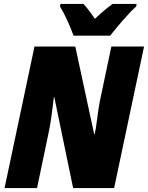

<svg xmlns="http://www.w3.org/2000/svg" viewBox="-20 -949 747 969"><path d="M536 -769Q559 -799 598 -844Q637 -889 668 -917L669 -929H548Q527 -914 504.5 -895Q482 -876 459 -854Q447 -872 430.5 -894Q414 -916 401 -929H285L283 -916Q302 -885 321 -843Q340 -801 351 -769ZM167 0 226 -282Q234 -319 241 -372Q248 -425 252 -459H254L349 0H556L707 -714H542L483 -434Q477 -402 470 -347Q463 -292 458 -273H455L360 -714H154L3 0Z"/></svg>

Font: Noto Sans Display SemiCondensed Black
Style: Italic
Weight: 900
Width: 4
Designer: Monotype Design team
Foundry: Monotype Imaging Inc.
Version: 1.000